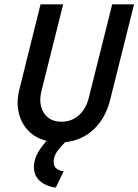

<svg xmlns="http://www.w3.org/2000/svg" viewBox="-20 -645 637 884"><path d="M236.8 218.8Q193.1 213.2 164.6 188.9Q136.1 164.6 136.1 122.9Q136.1 97.2 148.3 69.8Q160.4 42.4 194.4 3.5Q143.1 -9 110.1 -43.7Q77.1 -78.5 66 -127.4Q54.9 -176.4 69.4 -234L166.7 -625H270.8L170.8 -225.7Q156.2 -167.4 181.6 -126Q206.9 -84.7 263.9 -84.7Q309.7 -84.7 343.1 -114.2Q376.4 -143.8 388.9 -195.1L496.5 -625H597.2L486.8 -184Q466 -100.7 411.8 -49.7Q357.6 1.4 280.6 9.7Q258.3 30.6 242.7 52.8Q227.1 75 227.1 100Q227.1 120.8 239.9 130.9Q252.8 141 272.9 143.8Z"/></svg>

Font: Afacad Medium
Style: Italic
Weight: 500
Italic angle: -14°
Designer: Kristian Moeller
Foundry: Dicotype
Version: Version 1.000; ttfautohint (v1.8.4.7-5d5b)